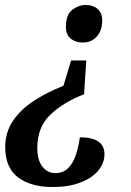

<svg xmlns="http://www.w3.org/2000/svg" viewBox="-20 -562 527 772"><path d="M312 -391Q284 -391 264.5 -406.5Q245 -422 245 -454Q245 -503 270.5 -522.5Q296 -542 324 -542Q354 -542 372.5 -526Q391 -510 391 -479Q391 -440 369.5 -415.5Q348 -391 312 -391ZM192 190Q104 190 52.5 151Q1 112 1 30Q1 -30 32 -76Q63 -122 116 -156.5Q169 -191 235 -217L266 -319H327L318 -183Q233 -150 181.5 -100Q130 -50 130 33Q130 82 150.5 108Q171 134 202 134Q234 134 254 114Q274 94 285 61Q296 28 301 -10Q400 -10 400 58Q400 94 375 124Q350 154 303 172Q256 190 192 190Z"/></svg>

Font: Noto Serif SemiCondensed SemiBold
Style: Italic
Weight: 600
Width: 4
Italic angle: -12°
Designer: Monotype Design Team
Foundry: Monotype Imaging Inc.
Version: Version 2.014; ttfautohint (v1.8.4.7-5d5b)